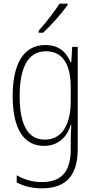

<svg xmlns="http://www.w3.org/2000/svg" viewBox="-20 -784 518 1045"><path d="M348 -757V-764H304C273 -716 233 -665 190 -616V-606H214C257 -644 316 -711 348 -757ZM227 -539C107 -539 49 -435 49 -261C49 -79 112 10 219 10C295 10 345 -36 365 -105H368C366 -67 365 -41 365 -10V30C365 149 315 207 208 207C155 207 112 193 71 170V209C109 229 153 241 208 241C345 241 403 165 403 27V-529H373L368 -445H364C343 -497 303 -539 227 -539ZM230 -505C329 -505 365 -422 365 -308V-232C365 -127 330 -24 224 -24C134 -24 87 -101 87 -261C87 -410 129 -505 230 -505Z"/></svg>

Font: Noto Sans Condensed ExtraLight
Style: Regular
Weight: 200
Width: 3
Designer: Monotype Design Team
Foundry: Monotype Imaging Inc.
Version: Version 2.013